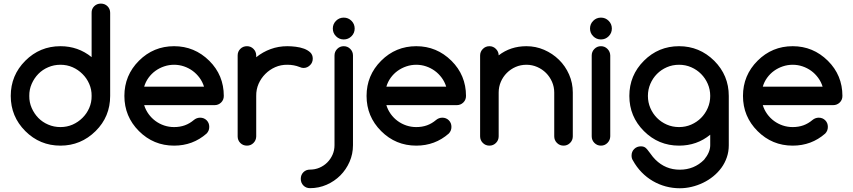

<svg xmlns="http://www.w3.org/2000/svg" viewBox="-20 -801 4692 1056"><path d="M312.5 -546.9Q409.7 -546.9 483.9 -486.8V-730.5Q483.4 -752 498 -766.6Q512.7 -781.2 534.7 -781.2Q556.6 -781.2 571.3 -766.6Q585.9 -752 585.9 -730.5V-273.4Q585.9 -159.2 505.9 -80.1Q424.8 0 312.5 0Q199.2 0 119.1 -80.1Q39.1 -160.2 39.1 -273.4Q39.1 -386.7 119.1 -466.8Q199.2 -546.9 312.5 -546.9ZM483.9 -273.4Q484.4 -308.6 470.7 -339.8Q457 -371.1 433.6 -394Q410.2 -417.5 379.4 -431.2Q348.1 -444.8 312.5 -444.8Q276.4 -444.8 245.1 -431.2Q213.9 -418 190.9 -394.5Q168 -371.1 154.3 -339.8Q140.6 -308.6 141.1 -273.4Q140.6 -238.3 154.3 -207Q168 -175.8 190.9 -152.3Q213.9 -128.9 245.1 -115.7Q276.4 -102.1 312.5 -102.1Q348.1 -102.1 379.4 -115.7Q410.2 -129.4 433.6 -152.8Q457 -175.8 470.7 -207Q484.4 -238.3 483.9 -273.4Z M1080.1 -153.8Q1102.1 -153.8 1116.5 -139.4Q1130.9 -125 1130.9 -103Q1130.9 -81.5 1116.2 -66.4Q1040.5 0 937.5 0Q824.2 0 744.1 -80.1Q664.1 -160.2 664.1 -273.4Q664.1 -386.7 744.1 -466.8Q824.2 -546.9 937.5 -546.9Q1049.8 -546.9 1130.9 -466.8Q1170.9 -427.2 1190.9 -378.7Q1210.9 -330.1 1210.9 -273.4Q1210.9 -251.5 1196 -237.1Q1181.2 -222.7 1159.7 -222.7H772.9Q781.2 -195.8 797.4 -173.6Q813.5 -151.4 835.2 -135.5Q856.9 -119.6 883.1 -110.8Q909.2 -102.1 937.5 -102.1Q969.7 -102.1 996.6 -111.8Q1023.4 -121.6 1046.4 -141.1Q1061 -153.3 1080.1 -153.8ZM1102.1 -324.2Q1093.8 -351.1 1077.4 -373.3Q1061 -395.5 1039.3 -411.4Q1017.6 -427.2 991.5 -436Q965.3 -444.8 937.5 -444.8Q909.7 -444.8 883.3 -436Q856.9 -427.2 835 -411.4Q813 -395.5 796.9 -373.3Q780.8 -351.1 772.9 -324.2Z M1389.2 -496.1V-486.3Q1425.8 -515.6 1468.8 -531.2Q1511.7 -546.9 1560.5 -546.9Q1582 -546.9 1606.4 -543.9Q1630.9 -541 1652.3 -533.2Q1672.9 -525.4 1686.5 -512.7Q1700.2 -499.5 1700.2 -478.5Q1700.2 -467.8 1696.3 -458.5Q1692.4 -449.2 1685.1 -442.4Q1678.2 -435.5 1668.9 -431.2Q1659.7 -427.2 1648.9 -427.2Q1639.6 -427.2 1627.4 -432.6Q1596.7 -444.8 1560.5 -444.8Q1524.9 -445.3 1493.7 -431.6Q1462.9 -418 1439.5 -394.5Q1416 -371.1 1402.3 -340.3Q1388.7 -309.1 1389.2 -273.4V-50.8Q1388.7 -29.3 1374 -14.6Q1359.4 0 1338.4 0Q1316.4 0 1301.8 -14.6Q1287.1 -29.3 1287.1 -50.8V-496.1Q1287.1 -517.6 1301.8 -532.2Q1316.4 -546.9 1338.4 -546.9Q1359.4 -546.9 1374 -532.2Q1388.7 -517.6 1389.2 -496.1Z M1921.4 -495.6V-2.4Q1921.4 45.9 1902.6 88.9Q1883.8 131.8 1851.6 164.1Q1819.3 196.3 1776.4 215.1Q1733.4 233.9 1685.1 233.9Q1663.1 233.9 1648.7 219.2Q1634.3 204.6 1634.3 182.6Q1634.3 160.6 1648.7 146.2Q1663.1 131.8 1685.1 131.8Q1712.9 131.8 1737.3 121.3Q1761.7 110.8 1780 92.5Q1798.3 74.2 1809.1 49.8Q1819.8 25.4 1819.8 -2.4V-495.6Q1819.8 -517.1 1834.7 -532Q1849.6 -546.9 1870.6 -546.9Q1891.6 -546.9 1906.5 -532Q1921.4 -517.1 1921.4 -495.6ZM1913.1 -686.5Q1930.7 -668.9 1930.7 -644Q1930.7 -619.1 1913.1 -601.6Q1895.5 -584 1870.6 -584Q1845.7 -584 1828.1 -601.6Q1810.5 -619.1 1810.5 -644Q1810.5 -668.9 1828.1 -686.5Q1845.7 -704.1 1870.6 -704.1Q1895.5 -704.1 1913.1 -686.5Z M2412.1 -153.8Q2434.1 -153.8 2448.5 -139.4Q2462.9 -125 2462.9 -103Q2462.9 -81.5 2448.2 -66.4Q2372.6 0 2269.5 0Q2156.2 0 2076.2 -80.1Q1996.1 -160.2 1996.1 -273.4Q1996.1 -386.7 2076.2 -466.8Q2156.2 -546.9 2269.5 -546.9Q2381.8 -546.9 2462.9 -466.8Q2502.9 -427.2 2522.9 -378.7Q2543 -330.1 2543 -273.4Q2543 -251.5 2528.1 -237.1Q2513.2 -222.7 2491.7 -222.7H2105Q2113.3 -195.8 2129.4 -173.6Q2145.5 -151.4 2167.2 -135.5Q2189 -119.6 2215.1 -110.8Q2241.2 -102.1 2269.5 -102.1Q2301.8 -102.1 2328.6 -111.8Q2355.5 -121.6 2378.4 -141.1Q2393.1 -153.3 2412.1 -153.8ZM2434.1 -324.2Q2425.8 -351.1 2409.4 -373.3Q2393.1 -395.5 2371.3 -411.4Q2349.6 -427.2 2323.5 -436Q2297.4 -444.8 2269.5 -444.8Q2241.7 -444.8 2215.3 -436Q2189 -427.2 2167 -411.4Q2145 -395.5 2128.9 -373.3Q2112.8 -351.1 2105 -324.2Z M2722.7 -496.6Q2787.6 -546.9 2875.5 -546.9Q2926.8 -546.9 2972.9 -526.9Q3019 -506.8 3054.2 -472.4Q3089.4 -438 3109.9 -391.4Q3130.4 -344.7 3130.4 -292V-51.3Q3130.4 -29.8 3115.5 -14.9Q3100.6 0 3079.6 0Q3058.1 0 3043.2 -14.9Q3028.3 -29.8 3028.3 -51.3V-292Q3028.3 -323.2 3016.1 -351.1Q3003.9 -378.9 2983.2 -399.7Q2962.4 -420.4 2934.6 -432.6Q2906.7 -444.8 2875.5 -444.8Q2843.8 -444.8 2816.2 -432.9Q2788.6 -420.9 2767.6 -399.9Q2746.6 -378.9 2734.6 -351.1Q2722.7 -323.2 2722.7 -292V-51.3Q2722.7 -29.8 2707.8 -14.9Q2692.9 0 2671.9 0Q2650.4 0 2635.5 -14.9Q2620.6 -29.8 2620.6 -51.3V-495.6Q2620.6 -516.6 2635.5 -531.7Q2650.4 -546.9 2671.9 -546.9Q2692.9 -546.9 2707.8 -531.7Q2722.7 -516.6 2722.7 -496.6Z M3234.4 -51.3V-495.6Q3234.4 -517.1 3249.3 -532Q3264.2 -546.9 3285.2 -546.9Q3306.2 -546.9 3321 -532Q3335.9 -517.1 3336.4 -495.6V-51.3Q3335.9 -29.8 3321 -14.9Q3306.2 0 3285.2 0Q3264.2 0 3249.3 -14.9Q3234.4 -29.8 3234.4 -51.3ZM3327.6 -686.5Q3345.2 -668.9 3345.2 -644Q3345.2 -619.1 3327.6 -601.6Q3310.1 -584 3285.2 -584Q3260.3 -584 3242.7 -601.6Q3225.1 -619.1 3225.1 -644Q3225.1 -668.9 3242.7 -686.5Q3260.3 -704.1 3285.2 -704.1Q3310.1 -704.1 3327.6 -686.5Z M3886.2 -60.1Q3813 0 3714.8 0Q3601.6 0 3521.5 -80.1Q3441.4 -160.2 3441.4 -273.4Q3441.4 -386.7 3521.5 -466.8Q3601.6 -546.9 3714.8 -546.9Q3827.1 -546.9 3908.2 -466.8Q3988.3 -386.7 3988.3 -273.4V-2Q3988.3 33.2 3977.5 64.5Q3966.8 95.7 3947.8 121.8Q3928.7 147.9 3902.8 168.9Q3877 189.9 3846.9 204.3Q3816.9 218.8 3784.2 226.6Q3751.5 234.4 3718.8 234.4Q3679.7 234.4 3642.1 224.4Q3604.5 214.4 3570.8 194.8Q3537.1 175.3 3509 146.5Q3481 117.7 3461.4 82Q3453.6 70.8 3453.6 54.7Q3453.6 32.7 3468.3 18.3Q3482.9 3.9 3504.9 3.9Q3519.5 3.9 3529.1 10.7Q3538.6 17.6 3555.2 41Q3571.8 64.5 3584.5 76.7Q3640.1 132.3 3718.8 132.3Q3797.9 132.3 3852.5 77.6Q3886.2 36.6 3886.2 -2ZM3714.8 -444.8Q3678.7 -444.8 3647.5 -431.2Q3616.2 -417.5 3593.3 -394.3Q3570.3 -371.1 3556.9 -339.8Q3543.5 -308.6 3543.5 -273.4Q3543.5 -238.3 3556.9 -207Q3570.3 -175.8 3593.3 -152.6Q3616.2 -129.4 3647.5 -115.7Q3678.7 -102.1 3714.8 -102.1Q3750.5 -102.1 3781.7 -115.7Q3813 -129.4 3836.2 -152.8Q3859.4 -176.3 3872.8 -207.3Q3886.2 -238.3 3886.2 -273.4Q3886.2 -308.6 3872.8 -339.6Q3859.4 -370.6 3836.2 -394Q3813 -417.5 3781.7 -431.2Q3750.5 -444.8 3714.8 -444.8Z M4482.4 -153.8Q4504.4 -153.8 4518.8 -139.4Q4533.2 -125 4533.2 -103Q4533.2 -81.5 4518.6 -66.4Q4442.9 0 4339.8 0Q4226.6 0 4146.5 -80.1Q4066.4 -160.2 4066.4 -273.4Q4066.4 -386.7 4146.5 -466.8Q4226.6 -546.9 4339.8 -546.9Q4452.1 -546.9 4533.2 -466.8Q4573.2 -427.2 4593.3 -378.7Q4613.3 -330.1 4613.3 -273.4Q4613.3 -251.5 4598.4 -237.1Q4583.5 -222.7 4562 -222.7H4175.3Q4183.6 -195.8 4199.7 -173.6Q4215.8 -151.4 4237.5 -135.5Q4259.3 -119.6 4285.4 -110.8Q4311.5 -102.1 4339.8 -102.1Q4372.1 -102.1 4398.9 -111.8Q4425.8 -121.6 4448.7 -141.1Q4463.4 -153.3 4482.4 -153.8ZM4504.4 -324.2Q4496.1 -351.1 4479.7 -373.3Q4463.4 -395.5 4441.7 -411.4Q4419.9 -427.2 4393.8 -436Q4367.7 -444.8 4339.8 -444.8Q4312 -444.8 4285.6 -436Q4259.3 -427.2 4237.3 -411.4Q4215.3 -395.5 4199.2 -373.3Q4183.1 -351.1 4175.3 -324.2Z"/></svg>

Font: Comfortaa
Style: Bold
Weight: 700
Designer: Johan Aakerlund
Foundry: Johan Aakerlund
Version: Version 2.001; ttfautohint (v1.4.1)